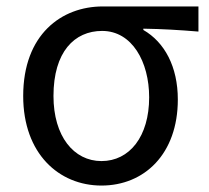

<svg xmlns="http://www.w3.org/2000/svg" viewBox="-20 -563 649 596"><path d="M295 13C428 13 532 -85 532 -254C532 -356 491 -432 425 -470V-474C485 -473 535 -470 596 -465V-543H299C171 -543 52 -456 52 -265C52 -86 163 13 295 13ZM295 -63C209 -63 146 -140 146 -265C146 -402 211 -467 297 -467C390 -467 443 -371 443 -261C443 -139 382 -63 295 -63Z"/></svg>

Font: Noto Sans KR
Style: Regular
Weight: 400
Designer: Ryoko NISHIZUKA 西塚涼子 (kana, bopomofo & ideographs); Paul D. Hunt (Latin, Greek & Cyrillic); Sandoll Communications 산돌커뮤니
Foundry: Adobe
Version: Version 2.004;hotconv 1.0.118;makeotfexe 2.5.65603